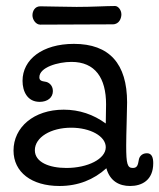

<svg xmlns="http://www.w3.org/2000/svg" viewBox="-20 -608 530 639"><path d="M332 -197C291 -227 244 -243 192 -243C92 -243 25 -184 25 -107C25 -35 85 11 178 11C240 11 292 -10 334 -48C346 -5 377 11 413 11C452 11 490 -8 490 -65C490 -82 486 -98 469 -98C450 -98 443 -84 442 -76C439 -59 437 -49 422 -49C404 -49 400 -62 400 -123C400 -163 403 -238 403 -267C403 -396 344 -462 226 -462C121 -462 55 -410 55 -339C55 -304 71 -269 112 -269C138 -269 156 -283 156 -305C156 -326 140 -335 131 -336C118 -338 111 -340 111 -351C111 -384 173 -402 218 -402C297 -402 333 -348 333 -261C333 -247 332 -197 332 -197ZM96 -108C96 -151 149 -183 217 -183C280 -183 332 -155 332 -118C332 -79 272 -49 201 -49C144 -49 96 -68 96 -108ZM363 -588C331 -588 290 -585 235 -585C201 -585 133 -587 114 -587C96 -587 88 -571 88 -557C88 -543 99 -526 114 -526C161 -526 302 -527 355 -527C378 -527 384 -549 384 -560C384 -575 373 -588 363 -588Z"/></svg>

Font: Life Savers
Style: Bold
Weight: 700
Designer: Pablo Impallari, Rodrigo Fuenzalida, Brenda Gallo
Foundry: Pablo Impallari, Rodrigo Fuenzalida, Brenda Gallo
Version: Version 3.000